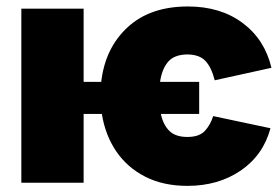

<svg xmlns="http://www.w3.org/2000/svg" viewBox="-20 -573 871 602"><path d="M242.2 -545.9V-316.4H297.4Q309.6 -422.4 380.1 -487.5Q450.7 -552.7 569.3 -552.7Q671.4 -552.7 740.7 -501Q810.1 -449.2 831.1 -360.4L653.3 -321.3Q642.6 -362.8 623.8 -382.3Q605 -401.9 567.4 -402.3Q525.9 -401.9 506.6 -378.7Q487.3 -355.5 481.9 -316.4H604.5V-215.8H484.4Q491.2 -182.6 510.5 -163.1Q529.8 -143.6 567.4 -143.6Q605 -143.6 622.6 -162.8Q640.1 -182.1 648.4 -209L828.1 -170.9Q805.2 -86.4 734.9 -38.3Q664.6 9.8 567.4 9.8Q492.2 9.8 435.8 -18.8Q379.4 -47.4 344.7 -98.1Q310.1 -148.9 299.3 -215.8H242.2V0H46.9V-545.9Z"/></svg>

Font: Inter Tight Black
Style: Regular
Weight: 900
Designer: Rasmus Andersson
Foundry: rsms
Version: Version 3.004; ttfautohint (v1.8.4.7-5d5b)